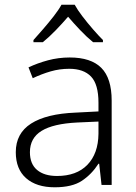

<svg xmlns="http://www.w3.org/2000/svg" viewBox="-20 -785 576 815"><path d="M276 -541Q366 -541 410 -497Q454 -453 454 -358V0H411L401 -90H398Q369 -45 327.5 -17.5Q286 10 212 10Q135 10 91 -28.5Q47 -67 47 -139Q47 -219 112 -260.5Q177 -302 301 -307L398 -312V-349Q398 -427 366.5 -460Q335 -493 274 -493Q233 -493 195 -482Q157 -471 119 -453L101 -499Q139 -517 183.5 -529Q228 -541 276 -541ZM308 -265Q206 -260 156.5 -229.5Q107 -199 107 -139Q107 -89 137.5 -63.5Q168 -38 222 -38Q305 -38 351 -85.5Q397 -133 398 -217V-269ZM297 -765Q309 -743 330 -715.5Q351 -688 374.5 -661Q398 -634 417 -615V-606H375Q348 -628 320.5 -657Q293 -686 269 -714Q245 -686 217 -657Q189 -628 162 -606H122V-615Q140 -635 163 -661.5Q186 -688 207.5 -715.5Q229 -743 241 -765Z"/></svg>

Font: Noto Sans Cherokee Light
Style: Regular
Weight: 300
Designer: Monotype Design Team
Foundry: Monotype Imaging Inc.
Version: Version 2.001; ttfautohint (v1.8.4.7-5d5b)